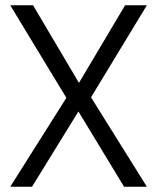

<svg xmlns="http://www.w3.org/2000/svg" viewBox="-20 -712 598 732"><path d="M106 -692 281 -396 457 -692H540L327 -341L540 0H453L279 -287L102 0H19L233 -339L19 -692Z"/></svg>

Font: Titillium Web[RUS by Daymarius]
Style: Regular
Weight: 400
Designer: Cyrillization by Daymarius
Foundry: Cyrillization by Daymarius
Version: Version 1.002 September 11, 2018